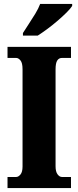

<svg xmlns="http://www.w3.org/2000/svg" viewBox="-20 -951 395 971"><path d="M18 0V-56H62Q73 -56 83.5 -68.5Q94 -81 94 -109V-601Q94 -633 83.5 -645.5Q73 -658 62 -658H18V-714H339V-658H293Q278 -658 269.5 -645Q261 -632 261 -600V-110Q261 -83 271 -69.5Q281 -56 293 -56H339V0ZM96 -784Q109 -805 126 -830.5Q143 -856 159 -882.5Q175 -909 183 -931H345V-921Q337 -908 317.5 -888.5Q298 -869 272.5 -847Q247 -825 220 -805Q193 -785 171 -771H96Z"/></svg>

Font: Noto Serif Thai ExtraCondensed Black
Style: Regular
Weight: 900
Width: 2
Designer: Monotype Design Team
Foundry: Monotype Imaging Inc.
Version: Version 2.002; ttfautohint (v1.8.4.7-5d5b)